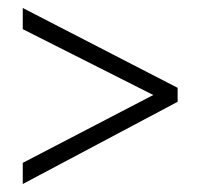

<svg xmlns="http://www.w3.org/2000/svg" viewBox="-20 -597 501 481"><path d="M37 -189V-136L425 -342V-377L37 -577V-524L364 -359Z"/></svg>

Font: Noto Sans Thai Looped Condensed Light
Style: Regular
Weight: 300
Width: 3
Designer: Sasikarn Vongin, Ben Mitchell
Foundry: The Fontpad Ltd
Version: Version 1.001